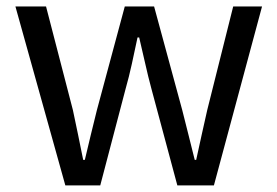

<svg xmlns="http://www.w3.org/2000/svg" viewBox="-20 -563 842 583"><path d="M178.4 0 26.8 -543.4H119.8L201.3 -229Q209.5 -189.7 217.3 -152.8Q225 -116 232.6 -77.5H237.6Q246.9 -116 255.6 -153Q264.3 -190 274.3 -229L358.9 -543.4H447.9L533.3 -229Q543.3 -189.7 552.5 -152.8Q561.7 -116 571.3 -77.5H575.7Q583.9 -116 592.2 -152.8Q600.4 -189.7 609.3 -229L688.1 -543.4H775.7L629.5 0H518.5L440 -292.6Q429.5 -331.4 421 -369.8Q412.5 -408.1 402.6 -449.3H397.6Q388.8 -408.1 380.4 -369.2Q371.9 -330.2 360.9 -291.4L284.4 0Z"/></svg>

Font: Noto Sans TC
Style: Regular
Weight: 100
Designer: Ryoko NISHIZUKA 西塚涼子 (kana, bopomofo & ideographs); Paul D. Hunt (Latin, Greek & Cyrillic); Sandoll Communications 산돌커뮤니
Foundry: Adobe
Version: Version 2.004;hotconv 1.0.118;makeotfexe 2.5.65603